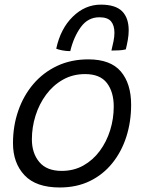

<svg xmlns="http://www.w3.org/2000/svg" viewBox="-20 -792 626 828"><path d="M237.5 16.5Q135.5 16.5 85.8 -36.2Q36 -89 36 -174.5Q36 -249 58.8 -314.5Q81.5 -380 124 -429.8Q166.5 -479.5 226.5 -507.8Q286.5 -536 361 -536Q456.5 -536 501 -483.8Q545.5 -431.5 545.5 -340Q545.5 -267 524.8 -202.2Q504 -137.5 464.2 -88.2Q424.5 -39 367.5 -11.2Q310.5 16.5 237.5 16.5ZM246 -55Q298 -55 339.5 -78.2Q381 -101.5 410.2 -141Q439.5 -180.5 455 -230.2Q470.5 -280 470.5 -332.5Q470.5 -395.5 441 -434Q411.5 -472.5 347 -472.5Q294 -472.5 251.5 -448.5Q209 -424.5 179 -384Q149 -343.5 133.2 -293.2Q117.5 -243 117.5 -191Q117.5 -131.5 149.5 -93.2Q181.5 -55 246 -55ZM222.5 -582Q241 -668.5 294 -720.2Q347 -772 414.5 -772Q478 -772 506.5 -743.5Q535 -715 535 -661Q535 -641.5 531.2 -620Q527.5 -598.5 522.5 -579Q509 -575.5 491.8 -574.8Q474.5 -574 460.5 -574Q465.5 -594 469.5 -614Q473.5 -634 473.5 -650.5Q473.5 -682.5 458.8 -700Q444 -717.5 408.5 -717.5Q359.5 -717.5 328.8 -675.5Q298 -633.5 283 -571.5Q265 -571.5 248.5 -574.8Q232 -578 222.5 -582Z"/></svg>

Font: Grandstander Light
Style: Italic
Weight: 300
Italic angle: -15°
Designer: Tyler Finck
Foundry: Etcetera Type Co
Version: Version 1.200; ttfautohint (v1.8.3)